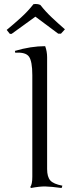

<svg xmlns="http://www.w3.org/2000/svg" viewBox="-20 -941 390 969"><path d="M217.8 -651.9V-87.9Q217.8 -48.3 233.9 -30.3Q250 -12.2 294.9 -3.9L291 7.8Q236.8 0.5 208.5 0Q180.2 -0.5 136.2 7.8L132.8 2.9Q143.1 -11.2 143.1 -48.8V-562Q143.1 -630.9 126.5 -654.8Q109.9 -678.7 57.1 -674.8L55.2 -684.1Q135.7 -708 208 -708Q217.8 -681.2 217.8 -651.9ZM183.6 -916Q210.9 -881.3 242.7 -851.6Q274.4 -821.8 307.6 -793L287.6 -771H273.9L158.7 -856.9L38.6 -770H29.8L13.7 -790Q51.3 -820.8 86.4 -852.8Q121.6 -884.8 148.9 -919.9Q168.5 -922.9 183.6 -916Z"/></svg>

Font: Junge
Style: Regular
Weight: 400
Designer: Alexei Vanyashin
Foundry: Cyreal (www.cyreal.org)
Version: Version 1.002